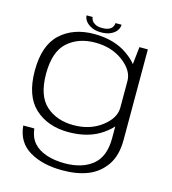

<svg xmlns="http://www.w3.org/2000/svg" viewBox="-131 -795 1015 1133"><g transform="rotate(15 377.0 -229.0)"><path d="M354.5 231.5Q444.5 231.5 510 205.2Q575.5 179 616.8 119.8Q658 60.5 658 -35.5V-588.5H606.5L590 -435V-27.5Q590 85.5 526.5 136.8Q463 188 357 188Q293.5 188 243.8 171Q194 154 165.8 121.2Q137.5 88.5 131.5 35.5H64Q73 136.5 153.2 184Q233.5 231.5 354.5 231.5ZM330.5 4.5Q454.5 4.5 536.5 -53.2Q618.5 -111 618.5 -163.5L590 -214Q590 -150 519.8 -96.5Q449.5 -43 349 -43Q246 -43 180.5 -101.8Q115 -160.5 115 -295Q115 -429.5 180.5 -488.2Q246 -547 349 -547Q449.5 -547 519.8 -494Q590 -441 590 -377L617.5 -426Q617.5 -477.5 535.5 -536Q453.5 -594.5 329.5 -594.5Q203 -594.5 124.5 -522.2Q46 -450 46 -295.5Q46 -141 125 -68.2Q204 4.5 330.5 4.5ZM363.5 -614Q399 -614 422.8 -625Q446.5 -636 458.5 -653Q470.5 -670 470.5 -689H433.5Q433.5 -678 427.2 -666.8Q421 -655.5 405.8 -648Q390.5 -640.5 363.5 -640.5Q339 -640.5 323.8 -648.2Q308.5 -656 301.2 -667Q294 -678 294 -689H257Q257 -670 270.5 -653Q284 -636 307.8 -625Q331.5 -614 363.5 -614Z"/></g></svg>

Font: Anybody Expanded Light
Style: Regular
Weight: 300
Width: 7
Version: Version 1.113;gftools[0.9.25]